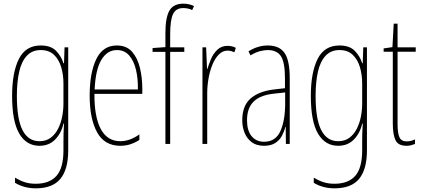

<svg xmlns="http://www.w3.org/2000/svg" viewBox="-20 -878 2300 1047"><path d="M202 -630Q258 -630 286.5 -600Q315 -570 326 -533H329L332 -620H352V-58Q352 45 309.5 97Q267 149 175 149Q112 149 62 119V91Q89 107 115 115.5Q141 124 175 124Q250 124 288 81Q326 38 326 -58V-105Q326 -128 326.5 -150.5Q327 -173 329 -204H326Q315 -153 281.5 -118Q248 -83 195 -83Q124 -83 85 -149.5Q46 -216 46 -355Q46 -483 83 -556.5Q120 -630 202 -630ZM202 -605Q155 -605 126 -573.5Q97 -542 84.5 -486Q72 -430 72 -355Q72 -228 103 -168Q134 -108 195 -108Q231 -108 256 -126.5Q281 -145 296.5 -175.5Q312 -206 319 -242Q326 -278 326 -314V-422Q326 -471 313.5 -512.5Q301 -554 274 -579.5Q247 -605 202 -605Z M617 -630Q670 -630 700 -596Q730 -562 743 -508Q756 -454 756 -394V-366H495Q494 -241 529.5 -174.5Q565 -108 636 -108Q688 -108 740 -145V-115Q719 -101 693 -92Q667 -83 636 -83Q550 -83 509.5 -156.5Q469 -230 469 -357Q469 -481 505 -555.5Q541 -630 617 -630ZM617 -605Q565 -605 533 -552Q501 -499 496 -390H732Q733 -449 721.5 -497.5Q710 -546 684.5 -575.5Q659 -605 617 -605Z M985 -595H908V-93H882V-595H812V-616L882 -621V-698Q882 -781 903.5 -819.5Q925 -858 980 -858Q998 -858 1013 -854Q1028 -850 1038 -845L1028 -823Q1017 -829 1004 -831.5Q991 -834 979 -834Q939 -834 923.5 -801Q908 -768 908 -691V-620H985Z M1221 -628Q1231 -628 1243.5 -625.5Q1256 -623 1266 -617L1258 -593Q1252 -596 1242 -599Q1232 -602 1221 -602Q1194 -602 1173 -580.5Q1152 -559 1138 -524.5Q1124 -490 1117 -449.5Q1110 -409 1110 -370V-93H1084V-620H1104L1109 -502H1111Q1119 -529 1131.5 -558Q1144 -587 1166 -607.5Q1188 -628 1221 -628Z M1440 -630Q1503 -630 1531.5 -589.5Q1560 -549 1560 -451V-93H1539L1538 -186H1536Q1530 -161 1517.5 -137.5Q1505 -114 1481.5 -98.5Q1458 -83 1420 -83Q1378 -83 1352 -103Q1326 -123 1313.5 -154.5Q1301 -186 1301 -222Q1301 -301 1346 -340.5Q1391 -380 1473 -390L1534 -397V-448Q1534 -538 1512 -571.5Q1490 -605 1440 -605Q1422 -605 1398 -599Q1374 -593 1346 -576L1335 -598Q1386 -630 1440 -630ZM1472 -367Q1398 -359 1362.5 -323.5Q1327 -288 1327 -222Q1327 -166 1352 -135.5Q1377 -105 1420 -105Q1483 -105 1509 -163Q1535 -221 1535 -313V-374Z M1831 -630Q1887 -630 1915.5 -600Q1944 -570 1955 -533H1958L1961 -620H1981V-58Q1981 45 1938.5 97Q1896 149 1804 149Q1741 149 1691 119V91Q1718 107 1744 115.5Q1770 124 1804 124Q1879 124 1917 81Q1955 38 1955 -58V-105Q1955 -128 1955.5 -150.5Q1956 -173 1958 -204H1955Q1944 -153 1910.5 -118Q1877 -83 1824 -83Q1753 -83 1714 -149.5Q1675 -216 1675 -355Q1675 -483 1712 -556.5Q1749 -630 1831 -630ZM1831 -605Q1784 -605 1755 -573.5Q1726 -542 1713.5 -486Q1701 -430 1701 -355Q1701 -228 1732 -168Q1763 -108 1824 -108Q1860 -108 1885 -126.5Q1910 -145 1925.5 -175.5Q1941 -206 1948 -242Q1955 -278 1955 -314V-422Q1955 -471 1942.5 -512.5Q1930 -554 1903 -579.5Q1876 -605 1831 -605Z M2198 -107Q2211 -107 2223.5 -110.5Q2236 -114 2243 -118V-93Q2233 -89 2222 -86Q2211 -83 2197 -83Q2151 -83 2136.5 -114Q2122 -145 2122 -205V-596H2072V-614L2120 -621L2127 -749H2148V-620H2247V-596H2148V-201Q2148 -153 2158 -130Q2168 -107 2198 -107Z"/></svg>

Font: Noto Sans Kannada UI ExtraCondensed Thin
Style: Regular
Weight: 100
Width: 2
Designer: Jelle Bosma - Monotype Design Team
Foundry: Monotype Imaging Inc.
Version: Version 2.005; ttfautohint (v1.8.4.7-5d5b)